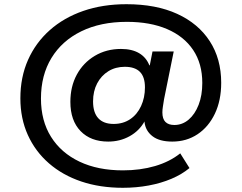

<svg xmlns="http://www.w3.org/2000/svg" viewBox="-20 -735 1151 914"><path d="M565 159Q456 159 367 129Q278 99 213 42.5Q148 -14 112.5 -92.5Q77 -171 77 -267Q77 -368 113.5 -450Q150 -532 217 -591.5Q284 -651 376.5 -683Q469 -715 582 -715Q723 -715 823.5 -669Q924 -623 978.5 -539Q1033 -455 1033 -341Q1033 -257 1003 -194Q973 -131 920.5 -96Q868 -61 800 -61Q739 -61 706 -86.5Q673 -112 668 -153V-157Q643 -112 597 -86.5Q551 -61 495 -61Q412 -61 363.5 -111Q315 -161 315 -250Q315 -323 345.5 -379.5Q376 -436 431 -469Q486 -502 556 -502Q608 -502 642 -482Q676 -462 691 -424H693L706 -490H807L761 -263Q758 -243 755.5 -228Q753 -213 753 -200Q753 -169 767.5 -154.5Q782 -140 810 -140Q848 -140 878 -165.5Q908 -191 925.5 -236Q943 -281 943 -340Q943 -432 899.5 -497Q856 -562 775.5 -596.5Q695 -631 584 -631Q459 -631 367 -586Q275 -541 225 -459Q175 -377 175 -266Q175 -160 223 -83.5Q271 -7 358.5 34.5Q446 76 565 76Q648 76 718 55.5Q788 35 838 -5L882 65Q846 95 796.5 116Q747 137 688 148Q629 159 565 159ZM521 -145Q566 -145 599.5 -167.5Q633 -190 651.5 -230Q670 -270 670 -319Q670 -369 646 -393Q622 -417 574 -417Q530 -417 496 -396Q462 -375 442.5 -338Q423 -301 423 -252Q423 -199 448 -172Q473 -145 521 -145Z"/></svg>

Font: Nunito Sans 7pt SemiExpanded
Style: Bold
Weight: 700
Width: 6
Designer: Vernon Adams
Foundry: Vernon Adams
Version: Version 3.101;gftools[0.9.27]